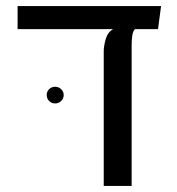

<svg xmlns="http://www.w3.org/2000/svg" viewBox="-20 -613 582 633"><path d="M322 0V-444Q322 -461 328.5 -484Q335 -507 353 -517H38V-593H511L501 -517H425Q418 -510 416 -495Q414 -480 414 -462V0ZM162 -272Q150 -272 142 -280Q134 -288 134 -300Q134 -311 142 -319Q150 -327 162 -327Q173 -327 181.5 -319Q190 -311 190 -300Q190 -288 181.5 -280Q173 -272 162 -272Z"/></svg>

Font: Go Noto Current
Style: Regular
Weight: 400
Designer: Monotype Design Team
Foundry: Monotype Imaging Inc.
Version: Version 2.007; ttfautohint (v1.8) -l 8 -r 50 -G 200 -x 14 -D